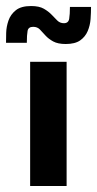

<svg xmlns="http://www.w3.org/2000/svg" viewBox="-53 -617 322 637"><path d="M47 0V-412H168V0ZM-33 -475Q-33 -488 -32.5 -508Q-32 -528 -25 -548.5Q-18 -569 -0.5 -583Q17 -597 50 -597Q77 -597 92.5 -588Q108 -579 118 -568.5Q128 -558 137 -549Q146 -540 159 -540Q174 -540 176.5 -554.5Q179 -569 179 -594H249Q249 -575 247.5 -554Q246 -533 238 -514Q230 -495 213 -483Q196 -471 165 -471Q139 -471 123.5 -479.5Q108 -488 98 -499Q88 -510 79.5 -519Q71 -528 57 -528Q41 -528 38.5 -514.5Q36 -501 36 -475Z"/></svg>

Font: Darker Grotesque Light ExtraBold
Style: Regular
Weight: 800
Version: Version 1.000;gftools[0.9.28]